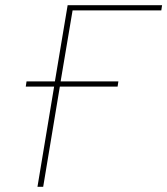

<svg xmlns="http://www.w3.org/2000/svg" viewBox="-20 -718 643 738"><path d="M82 -405H191L240 -698H603L600 -678H259L213 -405H435L432 -385H210L146 0H124L188 -385H79Z"/></svg>

Font: IBM Plex Mono Thin
Style: Italic
Weight: 100
Italic angle: -9°
Monospace: yes
Designer: Mike Abbink, Paul van der Laan, Pieter van Rosmalen
Foundry: Bold Monday
Version: Version 2.3